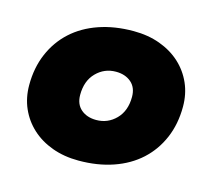

<svg xmlns="http://www.w3.org/2000/svg" viewBox="-78 -572 746 675"><g transform="rotate(15 295.0 -235.0)"><path d="M260 10Q207 10 163.5 -6Q120 -22 89 -50.5Q58 -79 41 -117.5Q24 -156 24 -202Q24 -265 46 -316.5Q68 -368 108 -404.5Q148 -441 204.5 -460.5Q261 -480 330 -480Q383 -480 426.5 -464Q470 -448 501 -419.5Q532 -391 549 -352.5Q566 -314 566 -268Q566 -205 544 -153.5Q522 -102 482 -65.5Q442 -29 385.5 -9.5Q329 10 260 10ZM283 -144Q325 -144 354.5 -174Q384 -204 384 -255Q384 -289 362.5 -307.5Q341 -326 307 -326Q265 -326 235.5 -296Q206 -266 206 -215Q206 -181 227.5 -162.5Q249 -144 283 -144Z"/></g></svg>

Font: Celebes Black
Style: Italic
Weight: 900
Italic angle: -10°
Designer: Anugrah Pasau
Foundry: Lafontype
Version: Version 1.000; ttfautohint (v1.8.4)